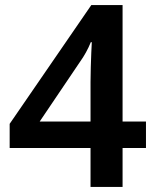

<svg xmlns="http://www.w3.org/2000/svg" viewBox="-20 -735 612 755"><path d="M554 -153H462V0H336V-153H18V-248L339 -715H462V-257H554ZM336 -413Q336 -440 337 -471Q338 -502 339 -528.5Q340 -555 341 -569H337Q329 -549 318 -529Q307 -509 294 -491L136 -257H336Z"/></svg>

Font: Noto Traditional Nushu SemiBold
Style: Regular
Weight: 600
Version: Version 2.003